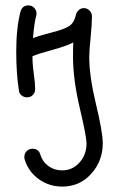

<svg xmlns="http://www.w3.org/2000/svg" viewBox="-20 -350 440 710"><path d="M85 -330Q98 -330 106.5 -321Q115 -312 115 -300Q115 -295 114 -292Q107 -269 102 -209Q128 -219 173.5 -230.5Q219 -242 237 -254.5Q255 -267 261 -296Q263 -305 271 -312.5Q279 -320 290 -320Q302 -320 311 -311Q320 -302 320 -290Q320 -260 315 -210Q310 -160 310 -140Q310 -68 335 35.5Q360 139 360 180Q360 245 317.5 292.5Q275 340 210 340Q162 340 123.5 312.5Q85 285 71 239Q70 236 70 230Q70 218 78.5 209Q87 200 100 200Q123 200 129 221Q137 248 159 264Q181 280 210 280Q248 280 274 251Q300 222 300 180Q300 156 275 49.5Q250 -57 250 -140Q250 -176 251 -193Q224 -179 172 -165Q120 -151 100 -142Q100 -112 105 -77Q110 -42 110 -20Q110 -8 101.5 1Q93 10 80 10Q69 10 60 3Q51 -4 50 -15Q40 -78 40 -160Q40 -246 56 -308Q63 -330 85 -330Z"/></svg>

Font: Pecita
Style: Book
Weight: 400
Width: 7
Version: Version 4.3